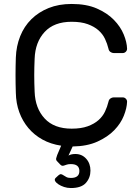

<svg xmlns="http://www.w3.org/2000/svg" viewBox="-20 -730 707 970"><path d="M155 -434Q153 -389 153 -350Q153 -311 155 -266Q158 -183 205.5 -131.5Q253 -80 342 -80Q390 -80 423 -92Q456 -104 477.5 -123Q499 -142 510.5 -166.5Q522 -191 528 -216Q530 -227 538 -232.5Q546 -238 554 -238H600Q609 -238 615.5 -231.5Q622 -225 622 -216Q621 -184 605.5 -145Q590 -106 557 -72Q524 -38 472 -14.5Q420 9 347 10L326 56Q339 48 361 48Q394 48 415.5 72Q437 96 437 132Q437 168 414 194Q391 220 338 220Q320 220 303.5 214.5Q287 209 275 201Q263 193 258.5 184.5Q254 176 261 169L275 156Q283 149 288.5 150Q294 151 300.5 155.5Q307 160 315.5 164.5Q324 169 338 169Q381 169 381 134Q381 99 338 99Q326 99 318 101.5Q310 104 304.5 106Q299 108 294.5 107.5Q290 107 284 101L267 83Q262 77 264 69Q266 61 269 53L289 6Q236 -2 194.5 -25Q153 -48 123.5 -83Q94 -118 77.5 -163Q61 -208 60 -261Q57 -350 60 -439Q62 -497 82 -547Q102 -597 138.5 -633Q175 -669 226 -689.5Q277 -710 342 -710Q417 -710 469.5 -687Q522 -664 555.5 -629.5Q589 -595 605 -556Q621 -517 622 -484Q622 -475 615.5 -468.5Q609 -462 600 -462H554Q546 -462 538 -467.5Q530 -473 528 -484Q522 -509 510.5 -533.5Q499 -558 477.5 -577Q456 -596 423 -608Q390 -620 342 -620Q253 -620 205.5 -568.5Q158 -517 155 -434Z"/></svg>

Font: Rubik
Style: Regular
Weight: 400
Designer: Hubert & Fischer
Foundry: Hubert & Fischer
Version: Version 1.002; ttfautohint (v1.6)